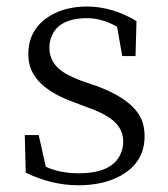

<svg xmlns="http://www.w3.org/2000/svg" viewBox="-20 -545 506 579"><path d="M232.4 -298.8 275.4 -284.2Q388.7 -241.2 410.2 -175.8Q416 -156.2 416 -133.8Q416 -54.7 342.8 -14.6Q291 13.7 216.8 13.7Q135.7 13.7 57.6 -24.4L54.7 -137.7H96.7L118.2 -42Q161.1 -22.5 217.8 -22.5Q322.3 -22.5 345.7 -85.9Q351.6 -101.6 351.6 -118.2Q351.6 -167 299.8 -196.3Q278.3 -209 245.1 -220.7L196.3 -239.3Q86.9 -280.3 69.3 -349.6Q65.4 -365.2 65.4 -381.8Q65.4 -459 133.8 -499Q179.7 -525.4 244.1 -525.4Q320.3 -524.4 391.6 -481.4L388.7 -376H348.6L333 -464.8Q286.1 -490.2 243.2 -490.2Q154.3 -490.2 133.8 -430.7Q128.9 -417 128.9 -401.4Q128.9 -351.6 177.7 -323.2Q198.2 -311.5 232.4 -298.8Z"/></svg>

Font: GenYoMin JP Light
Style: Regular
Weight: 300
Version: Version 1.001;PS 1;hotconv 16.6.51;makeotf.lib2.5.65220 DEVE